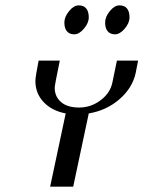

<svg xmlns="http://www.w3.org/2000/svg" viewBox="-20 -696 535 716"><path d="M112 -394Q112 -409 124 -470H203Q184 -378 184 -369Q184 -336 207.5 -315.5Q231 -295 275 -295Q319 -295 355 -322Q391 -349 399 -388L416 -470H495L486 -424Q474 -368 425.5 -326Q377 -284 311 -273L253 0H167L225 -273Q173 -283 142.5 -315.5Q112 -348 112 -394ZM425.5 -676Q444 -676 453.5 -664.5Q463 -653 463 -631.5Q463 -610 445 -589Q427 -568 409 -568Q391 -568 381.5 -579.5Q372 -591 372 -612Q372 -633 389.5 -654.5Q407 -676 425.5 -676ZM273.5 -676Q292 -676 301.5 -664.5Q311 -653 311 -631.5Q311 -610 293 -589Q275 -568 257 -568Q239 -568 229.5 -579.5Q220 -591 220 -612Q220 -633 237.5 -654.5Q255 -676 273.5 -676Z"/></svg>

Font: Trochut
Style: Italic
Weight: 400
Italic angle: -12°
Designer: Andreu Balius
Foundry: Andreu Balius
Version: Version 1.001